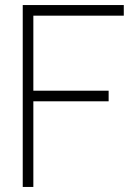

<svg xmlns="http://www.w3.org/2000/svg" viewBox="-20 -740 530 760"><path d="M70 0V-720H470V-678H112V-381H410V-339H112V0Z"/></svg>

Font: Hauora
Style: Regular
Weight: 400
Designer: Wayne Shih
Foundry: WCYS
Version: Version 1.001